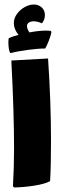

<svg xmlns="http://www.w3.org/2000/svg" viewBox="-20 -824 285 847"><path d="M37 -2Q42 -82 42 -168Q42 -329 30 -557L192 -566Q205 -374 205 -202Q205 -93 201 -25Q180 -13 134 -5.5Q88 2 43 3ZM207 -683Q205 -669 195 -643.5Q185 -618 179 -610Q148 -610 103.5 -604Q59 -598 25 -590Q21 -596 19 -609.5Q17 -623 17 -637Q17 -652 19 -656Q37 -664 62 -670Q41 -695 41 -722Q41 -743 54.5 -762Q68 -781 88.5 -792.5Q109 -804 129 -804Q145 -804 156 -797Q178 -784 178 -757Q178 -737 165 -721Q145 -730 129 -730Q116 -730 107.5 -724.5Q99 -719 99 -710Q99 -696 110 -681Q150 -689 184 -689L203 -688Z"/></svg>

Font: Lalezar
Style: Regular
Weight: 400
Designer: Borna Izadpanah
Foundry: Borna Izadpanah
Version: Version 1.003